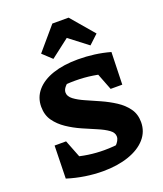

<svg xmlns="http://www.w3.org/2000/svg" viewBox="-170 -1055 1000 1178"><g transform="rotate(-20 330.5 -466.0)"><path d="M298 13Q241 13 182 4Q123 -5 66 -23L144 -136Q193 -121 244.5 -113.5Q296 -106 348 -106Q380 -106 411 -108.5Q442 -111 474 -117L411 -98Q416 -101 425 -110Q434 -119 441.5 -132Q449 -145 449 -159Q449 -184 422 -203.5Q395 -223 352 -241Q309 -259 261.5 -280Q214 -301 171.5 -329.5Q129 -358 102 -396Q75 -434 75 -488Q75 -549 113.5 -593.5Q152 -638 221.5 -661.5Q291 -685 386 -685Q440 -685 492.5 -678Q545 -671 595 -657L542 -536Q493 -551 438.5 -559.5Q384 -568 324 -568Q296 -568 268.5 -566Q241 -564 213 -560L288 -580Q267 -565 256 -550Q245 -535 245 -519Q245 -494 272 -473.5Q299 -453 341.5 -434.5Q384 -416 432 -394.5Q480 -373 522.5 -345.5Q565 -318 592 -280.5Q619 -243 619 -191Q619 -129 578.5 -83Q538 -37 465 -12Q392 13 298 13ZM231 -20 66 -23 71 -237H146ZM513 -446 430 -660 595 -657 589 -446ZM420 -945 548 -795 488 -739 367 -832 246 -739 186 -795 314 -945Z"/></g></svg>

Font: Piazzolla Thin Black
Style: Regular
Weight: 900
Version: Version 2.005